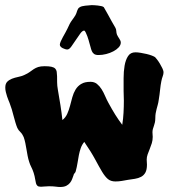

<svg xmlns="http://www.w3.org/2000/svg" viewBox="-20 -768 684 763"><path d="M629.9 -481.9Q629.9 -473.1 626.7 -465.1Q623.5 -457 621.1 -444.8Q618.2 -430.7 616.2 -411.4Q614.3 -392.1 610.8 -371.1Q609.4 -360.4 606.9 -351.6Q604.5 -342.8 602.3 -334.5Q600.1 -326.2 598.6 -317.6Q597.2 -309.1 597.2 -298.8Q597.2 -288.6 595.5 -281.2Q593.8 -273.9 591.6 -267.6Q589.4 -261.2 587.6 -255.4Q585.9 -249.5 585.9 -242.2Q585.9 -237.3 586.4 -232.9Q586.9 -228.5 586.9 -224.1Q586.9 -210.9 583.3 -199Q579.6 -187 575 -176Q570.3 -165 566.7 -154.5Q563 -144 563 -133.8Q563 -128.4 563.5 -123.5Q564 -118.7 564 -113.8Q564 -93.3 557.6 -82Q551.3 -70.8 540.5 -65.2Q529.8 -59.6 516.1 -57.4Q502.4 -55.2 487.8 -53.2Q477.5 -51.3 464.6 -49.1Q451.7 -46.9 439 -46.9Q420.4 -46.9 408.9 -56.4Q397.5 -65.9 385.7 -85.4Q374 -105 358.2 -134.5Q342.3 -164.1 314.9 -204.1Q305.7 -192.9 301 -179.7Q296.4 -166.5 293.5 -151.9Q290.5 -137.2 288.1 -120.8Q285.6 -104.5 280.8 -86.9Q279.8 -83 276.4 -79.6Q272.9 -76.2 272 -70.8Q269.5 -64 266.6 -56.2Q263.7 -48.3 258.1 -41.3Q252.4 -34.2 243.2 -29.5Q233.9 -24.9 219.2 -24.9Q210.9 -24.9 200.7 -26.4Q190.4 -27.8 174.8 -27.8Q165 -27.8 157.5 -26.9Q149.9 -25.9 143.1 -25.9Q133.3 -25.9 129.2 -29.3Q125 -32.7 123 -39.6Q121.1 -46.4 119.6 -56.6Q118.2 -66.9 113.8 -81.1Q109.9 -93.3 104.5 -103.8Q99.1 -114.3 96.2 -124Q92.3 -135.7 89.8 -148.7Q87.4 -161.6 85.2 -174.6Q83 -187.5 80.6 -199.7Q78.1 -211.9 74.2 -223.1Q68.8 -235.8 60.8 -243.4Q52.7 -251 48.8 -259.8Q44.9 -269 41.3 -281.2Q37.6 -293.5 34.2 -306.6Q30.8 -319.8 26.9 -333.3Q22.9 -346.7 18.1 -358.9Q16.6 -362.8 13.7 -369.6Q10.7 -376.5 8.1 -384.8Q5.4 -393.1 3.2 -402.1Q1 -411.1 1 -419.9Q1 -435.1 8.5 -442.9Q16.1 -450.7 27.3 -455.1Q38.6 -459.5 52 -462.2Q65.4 -464.8 77.1 -470.2Q90.3 -476.1 98.4 -482.2Q106.4 -488.3 114.3 -493.4Q122.1 -498.5 131.8 -501.7Q141.6 -504.9 157.2 -504.9Q174.3 -504.9 184.3 -502.7Q194.3 -500.5 199.2 -495.6Q204.1 -490.7 205.3 -483.2Q206.5 -475.6 206.8 -465.1Q207 -454.6 207 -441.2Q207 -427.7 210 -411.1Q215.3 -380.9 220.2 -349.9Q225.1 -318.8 228 -291Q240.2 -300.3 247.1 -315.4Q253.9 -330.6 258.3 -347.4Q262.7 -364.3 267.3 -381.3Q272 -398.4 280.3 -412.1Q288.6 -425.8 302.5 -434.3Q316.4 -442.9 339.8 -442.9Q355 -442.9 365.5 -434.3Q376 -425.8 383.8 -413.3Q391.6 -400.9 397.9 -386Q404.3 -371.1 411.1 -358.9Q424.8 -333.5 438.2 -312Q451.7 -290.5 465.8 -272Q469.7 -296.4 470.9 -320.1Q472.2 -343.8 472.2 -368.2Q472.2 -377.9 471.7 -387.7Q471.2 -397.5 471.2 -407.2Q471.2 -430.7 471.2 -457.3Q471.2 -483.9 475.1 -506.8Q479 -529.8 488.8 -544.9Q498.5 -560.1 518.1 -560.1Q527.3 -560.1 539.1 -558.1Q550.8 -556.2 562.3 -553.5Q573.7 -550.8 582.8 -547.4Q591.8 -543.9 596.2 -541Q598.1 -539.1 603.8 -532Q609.4 -524.9 615 -515.6Q620.6 -506.3 625 -497.1Q629.4 -487.8 629.9 -481.9ZM460 -598.6Q460 -588.9 451.7 -579.8Q443.4 -570.8 430.4 -564Q417.5 -557.1 401.9 -553.2Q386.2 -549.3 371.6 -549.3Q359.9 -549.3 354 -553.5Q348.1 -557.6 345 -564.9Q341.8 -572.3 339.6 -581.8Q337.4 -591.3 334 -601.6Q334 -602.1 332 -608.9Q330.1 -615.7 327.1 -623.8Q324.2 -631.8 320.8 -638.7Q317.4 -645.5 314.9 -646.5Q307.6 -646.5 299.1 -634.8Q290.5 -623 281.2 -608.9Q272 -594.7 263.4 -583Q254.9 -571.3 247.6 -571.3Q243.7 -571.3 238.8 -572.8Q233.9 -574.2 229 -576.7Q224.1 -579.1 220.9 -582.8Q217.8 -586.4 217.8 -590.3Q217.8 -595.2 221.4 -603.5Q225.1 -611.8 230 -620.8Q234.9 -629.9 240 -638.7Q245.1 -647.5 247.6 -653.3Q257.3 -675.8 265.6 -686.8Q273.9 -697.8 279.8 -707.5Q282.2 -711.4 283.7 -716.1Q285.2 -720.7 286.6 -725.1Q288.1 -729.5 290.3 -733.2Q292.5 -736.8 296.9 -739.3Q300.3 -741.7 306.2 -743.2Q312 -744.6 318.8 -745.4Q325.7 -746.1 332.5 -746.6Q339.4 -747.1 343.8 -747.6Q347.2 -747.6 354 -747.3Q360.8 -747.1 368.4 -746.1Q376 -745.1 382.8 -743.7Q389.6 -742.2 392.6 -739.3Q400.9 -724.6 409.2 -710Q416 -697.3 423.8 -683.3Q431.6 -669.4 438 -658.7Q441.9 -652.3 442.1 -644.8Q442.4 -637.2 444.8 -630.4Q448.7 -622.1 454.3 -614Q460 -606 460 -598.6Z"/></svg>

Font: Freckle Face
Style: Regular
Weight: 400
Designer: Astigmatic (AOETI)
Foundry: Astigmatic (AOETI)
Version: Version 1.000